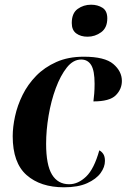

<svg xmlns="http://www.w3.org/2000/svg" viewBox="-20 -786 538 816"><path d="M252 10Q152 10 93 -42Q34 -94 34 -207Q34 -246 44 -292Q54 -338 76 -382.5Q98 -427 133.5 -463.5Q169 -500 219.5 -522.5Q270 -545 336 -545Q425 -545 461.5 -514Q498 -483 498 -442Q498 -407 472 -381Q446 -355 377 -355Q379 -370 380.5 -388.5Q382 -407 382 -430Q382 -486 367.5 -509.5Q353 -533 325 -533Q291 -533 264 -499Q237 -465 217 -411Q197 -357 186.5 -294.5Q176 -232 176 -175Q176 -85 201 -44Q226 -3 274 -3Q312 -3 346 -35.5Q380 -68 402 -147Q412 -142 419 -131.5Q426 -121 426 -102Q426 -76 407.5 -50.5Q389 -25 350.5 -7.5Q312 10 252 10ZM352 -630Q323 -630 304 -644Q285 -658 285 -688Q285 -730 310 -748Q335 -766 367 -766Q395 -766 415.5 -753Q436 -740 436 -708Q436 -668 410 -649Q384 -630 352 -630Z"/></svg>

Font: Noto Serif Display SemiCondensed
Style: Bold Italic
Weight: 700
Width: 4
Italic angle: -12°
Designer: Monotype Design Team
Foundry: Monotype Imaging Inc.
Version: Version 2.009